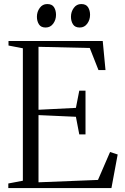

<svg xmlns="http://www.w3.org/2000/svg" viewBox="-20 -950 632 970"><path d="M95.5 -37V-706L23 -720V-743H499L513 -596H477.5L433.5 -707.5L174.5 -713.5V-395.5L363.5 -405L380.5 -492H412V-271H380.5L363.5 -360L174.5 -368.5V-29L475 -41L536 -182L574.5 -169.5L543 0H22V-23ZM210 -811Q187 -811 176.8 -827Q166.5 -843 166.5 -865.5Q166.5 -890.5 180.8 -910Q195 -929.5 218 -929.5H219Q243 -929.5 253 -913.5Q263 -897.5 263 -875Q263 -850 248.8 -830.5Q234.5 -811 211 -811ZM382.5 -811Q359 -811 348.8 -827Q338.5 -843 338.5 -865.5Q338.5 -890.5 352.8 -910Q367 -929.5 390 -929.5H391Q414.5 -929.5 424.8 -913.5Q435 -897.5 435 -875Q435 -850 420.8 -830.5Q406.5 -811 383.5 -811Z"/></svg>

Font: Merriweather 120pt Light
Style: Regular
Weight: 300
Version: Version 2.100